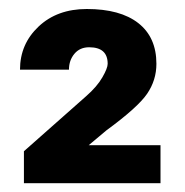

<svg xmlns="http://www.w3.org/2000/svg" viewBox="-20 -737 415 431"><path d="M340.3 -325.7H33.7V-397.5L173.3 -521Q197.8 -542.5 209.7 -563.2Q221.7 -584 221.7 -593.8Q221.7 -630.9 180.2 -630.9Q159.2 -630.9 147 -616.2Q134.8 -601.6 134.8 -580.6H24.9Q24.9 -638.2 66.7 -677.5Q108.4 -716.8 174.8 -716.8Q250 -716.8 290.5 -685.1Q331.1 -653.3 331.1 -593.8Q331.1 -557.1 310.3 -526.6Q289.6 -496.1 218.8 -444.3L179.2 -411.1H340.3Z"/></svg>

Font: Sadagaat-English
Style: Regular
Weight: 900
Designer: Ahmed alsheikh
Foundry: Ahmed alsheikh Design
Version: Version 2.137;January 17, 2018;FontCreator 11.0.0.2408 64-bi